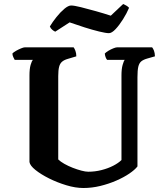

<svg xmlns="http://www.w3.org/2000/svg" viewBox="-20 -941 825 961"><path d="M397.5 0Q357.5 0 312 -13.8Q266.5 -27.5 225.5 -48Q184.5 -68.5 157.2 -90.5Q130 -112.5 127.5 -130V-564.5Q127.5 -596 133.2 -616Q139 -636 145 -641.5H53.5Q51 -646.5 47 -654.2Q43 -662 42 -673Q47.5 -679.5 60 -686.5Q72.5 -693.5 85.2 -698.8Q98 -704 103.5 -704H348.5Q353 -698.5 357.5 -686.5Q362 -674.5 362 -659L318.5 -646Q301 -641 290.5 -632Q280 -623 275.8 -606.2Q271.5 -589.5 271.5 -560V-143Q282.5 -132 302 -121Q321.5 -110 344 -101.2Q366.5 -92.5 387.2 -87Q408 -81.5 421.5 -81.5Q456 -81.5 488.2 -89.8Q520.5 -98 546.8 -111.5Q573 -125 588 -140V-564Q588 -596 593.8 -616.2Q599.5 -636.5 604.5 -641.5H516Q512 -646 508.8 -654.2Q505.5 -662.5 504.5 -673Q510.5 -679.5 522.5 -686.8Q534.5 -694 547 -699Q559.5 -704 565.5 -704H741.5Q746.5 -698 750.8 -687Q755 -676 755.5 -659L717 -648Q697.5 -642.5 687 -633.8Q676.5 -625 672.2 -607Q668 -589 668 -554.5V-108Q655 -91 627 -72Q599 -53 561.5 -36.8Q524 -20.5 481.8 -10.2Q439.5 0 397.5 0ZM525 -775Q510.5 -775 476.5 -783.2Q442.5 -791.5 402.5 -804.2Q362.5 -817 328.5 -829L256.5 -782.5Q250 -785 241.8 -791.8Q233.5 -798.5 229.5 -808.5Q243 -831 262.5 -855.5Q282 -880 302 -896.8Q322 -913.5 336 -913.5Q351 -913.5 385.2 -905Q419.5 -896.5 460.2 -885Q501 -873.5 534.5 -862.5L596.5 -921Q604.5 -917.5 612 -913.2Q619.5 -909 626 -902Q614.5 -874.5 596 -845Q577.5 -815.5 558.5 -795.2Q539.5 -775 525 -775Z"/></svg>

Font: Texturina Medium
Style: Regular
Weight: 500
Designer: Guillermo Torres Carreño
Foundry: Omnibus-Type
Version: Version 1.003